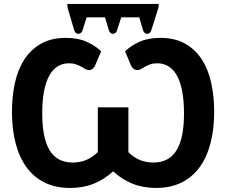

<svg xmlns="http://www.w3.org/2000/svg" viewBox="-20 -920 1116 948"><path d="M597.5 -666.5Q627.5 -695.5 669.8 -714.2Q712 -733 772 -733Q844 -733 894.5 -704.2Q945 -675.5 976.8 -626Q1008.5 -576.5 1023 -510.2Q1037.5 -444 1037.5 -368.5Q1037.5 -282 1019.2 -212.2Q1001 -142.5 965 -93.5Q929 -44.5 875.2 -18.2Q821.5 8 750 8Q686 8 634 -13Q582 -34 538.5 -74Q495 -34 443 -13Q391 8 326.5 8Q255 8 201.2 -18.2Q147.5 -44.5 111.5 -93.5Q75.5 -142.5 57.2 -212.2Q39 -282 39 -368.5Q39 -444 53.5 -510.2Q68 -576.5 100 -626Q132 -675.5 182.5 -704.2Q233 -733 305 -733Q364.5 -733 407 -714.2Q449.5 -695.5 479.5 -666.5L448 -593Q440.5 -581.5 434 -577.8Q427.5 -574 418 -574Q409.5 -574 400.8 -579.2Q392 -584.5 381 -590.8Q370 -597 355.2 -602.2Q340.5 -607.5 320.5 -607.5Q289.5 -607.5 265 -592.5Q240.5 -577.5 223.5 -547Q206.5 -516.5 197.5 -470Q188.5 -423.5 188.5 -360.5Q188.5 -302 197 -256.8Q205.5 -211.5 223.5 -180.5Q241.5 -149.5 270.2 -133.5Q299 -117.5 339.5 -117.5Q376 -117.5 406.5 -130.5Q437 -143.5 463 -169V-390H614V-168.5Q640 -143 670.2 -130.2Q700.5 -117.5 737 -117.5Q777.5 -117.5 806.2 -133.5Q835 -149.5 853.2 -180.5Q871.5 -211.5 880 -256.8Q888.5 -302 888.5 -360.5Q888.5 -423.5 879.5 -470Q870.5 -516.5 853.5 -547Q836.5 -577.5 812 -592.5Q787.5 -607.5 756.5 -607.5Q736 -607.5 721.5 -602.2Q707 -597 696 -590.8Q685 -584.5 676.2 -579.2Q667.5 -574 659 -574Q649.5 -574 642.8 -577.8Q636 -581.5 628.5 -593ZM764 -900.5Q764 -892.5 763 -887.2Q762 -882 760.5 -876L726.5 -769Q724 -761 718.2 -757Q712.5 -753 706.5 -753Q700.5 -753 695 -757Q689.5 -761 687 -769L667.5 -834.5H578.5L557.5 -769Q555 -761 549.2 -757Q543.5 -753 537.5 -753Q531.5 -753 526 -757Q520.5 -761 518 -769L498.5 -834.5H408L387 -769Q384.5 -761 378.8 -757Q373 -753 366.8 -753Q360.5 -753 355 -757Q349.5 -761 347 -769L315.5 -875.5Q314.5 -881 313.2 -886.8Q312 -892.5 312 -900.5Z"/></svg>

Font: Lato 2
Style: Regular
Weight: 800
Designer: Lukasz Dziedzic with Adam Twardoch and Botio Nikoltchev
Foundry: tyPoland Lukasz Dziedzic
Version: Version 2.015; 2015-08-06; http://www.latofonts.com/